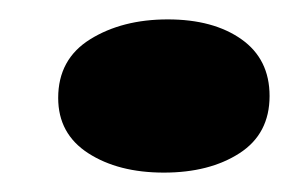

<svg xmlns="http://www.w3.org/2000/svg" viewBox="-20 -329 308 198"><path d="M149 -151Q102 -151 71 -171Q40 -191 40 -228Q40 -268 73 -288.5Q106 -309 153 -309Q200 -309 229 -288.5Q258 -268 258 -230Q258 -191 227 -171Q196 -151 149 -151Z"/></svg>

Font: Sansita Swashed Light Black
Style: Regular
Weight: 900
Version: Version 1.003